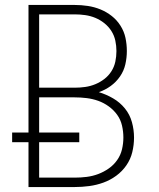

<svg xmlns="http://www.w3.org/2000/svg" viewBox="-20 -755 640 775"><path d="M95 0V-181H29V-220H95V-735H281Q308 -735 334.5 -731Q361 -727 385.5 -717Q410 -707 431 -690.5Q452 -674 466.5 -651Q481 -628 486.5 -602Q492 -576 492 -549Q492 -522 486 -495.5Q480 -469 464.5 -446.5Q449 -424 427 -408Q405 -392 379 -383Q409 -374 436.5 -358Q464 -342 484 -317.5Q504 -293 512.5 -262Q521 -231 521 -200Q521 -170 514 -141Q507 -112 490 -87.5Q473 -63 449 -45.5Q425 -28 397.5 -18Q370 -8 340.5 -4Q311 0 281 0ZM138 -401H281Q303 -401 324 -404Q345 -407 364.5 -415Q384 -423 401 -436Q418 -449 429.5 -467Q441 -485 445.5 -506Q450 -527 450 -549Q450 -570 445.5 -591Q441 -612 429.5 -630Q418 -648 401 -661.5Q384 -675 364.5 -683Q345 -691 324 -694Q303 -697 281 -697H138ZM138 -38H281Q306 -38 330 -41Q354 -44 376.5 -52.5Q399 -61 419 -75Q439 -89 453 -109Q467 -129 472.5 -152.5Q478 -176 478 -200Q478 -224 472.5 -248Q467 -272 453 -291.5Q439 -311 419 -325.5Q399 -340 376.5 -348Q354 -356 330 -359Q306 -362 281 -362H138V-220H300V-181H138Z"/></svg>

Font: Iosevka Curly XLtEx
Style: Regular
Weight: 200
Width: 7
Monospace: yes
Designer: Belleve Invis
Foundry: Belleve Invis
Version: Version 11.1.0; ttfautohint (v1.8.3)